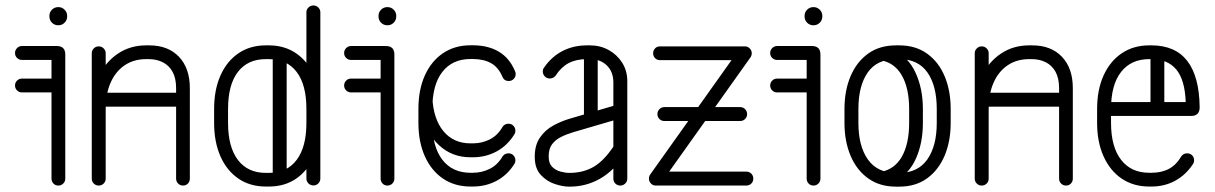

<svg xmlns="http://www.w3.org/2000/svg" viewBox="-20 -679 4448 703"><path d="M60.5 -459.5Q49.8 -459.5 42.4 -466.9Q35 -474.2 35 -485Q35 -495.4 42.4 -502.9Q49.8 -510.5 60.5 -510.5H187.9Q219 -510.5 219 -479.4V-25.1Q219 -14.4 211.6 -7Q204.2 0.4 193.5 0.4Q182.8 0.4 175.7 -7Q168.6 -14.4 168.6 -25.1V-459.5ZM60.5 -340.6Q49.8 -340.6 42.4 -348Q35 -355.4 35 -365.8Q35 -376.5 42.4 -383.9Q49.8 -391.2 60.5 -391.2H193.5Q204.2 -391.2 211.6 -383.9Q219 -376.5 219 -365.8Q219 -355.4 211.6 -348Q204.2 -340.6 193.5 -340.6ZM160.9 -621Q160.9 -634.1 170.3 -643.6Q179.8 -653 193.5 -653Q207 -653 216.4 -643.6Q225.9 -634.1 225.9 -621V-618.8Q225.9 -605.2 216.4 -595.8Q207 -586.4 193.5 -586.4Q179.8 -586.4 170.3 -595.8Q160.9 -605.2 160.9 -618.8Z M367 -25.1Q367 -14.4 359.6 -7Q352.2 0.4 341.5 0.4Q330.8 0.4 323.4 -7Q316 -14.4 316 -25.1V-484.4Q316 -494.1 323.4 -501.7Q330.8 -509.2 341.5 -509.2Q352.2 -509.2 359.6 -501.7Q367 -494.1 367 -484.4ZM367 -279.9Q367 -269.1 359.6 -261.8Q352.2 -254.4 341.5 -254.4Q330.8 -254.4 323.4 -261.8Q316 -269.1 316 -279.9Q316 -347.4 341.6 -400.2Q367.2 -453 412.2 -482.9Q457.2 -512.9 515.2 -512.9H526.6Q595.5 -512.9 635.3 -471.1Q675.1 -429.2 675.1 -356.1V-25.1Q675.1 -14.4 668.1 -7Q661 0.4 650.2 0.4Q639.5 0.4 632.1 -7Q624.8 -14.4 624.8 -25.1V-356.1Q624.8 -392.5 611.8 -416.1Q598.8 -439.6 575.9 -451.1Q553 -462.5 525.1 -462.5H515.2Q469.9 -462.5 436.7 -440.1Q403.5 -417.8 385.2 -376.9Q367 -336.1 367 -279.9ZM650.2 -339.5Q661 -339.5 668.1 -331.9Q675.1 -324.4 675.1 -314Q675.1 -303.2 668.1 -295.9Q661 -288.5 650.2 -288.5H345.5Q334.8 -288.5 327.4 -295.9Q320 -303.2 320 -314Q320 -324.4 327.4 -331.9Q334.8 -339.5 345.5 -339.5Z M764 -228.9V-279.9Q764 -350.4 787.3 -402.7Q810.6 -455 853.1 -483.9Q895.6 -512.9 953.2 -512.9H964.6Q1021.6 -512.9 1064.1 -483.9Q1106.6 -455 1129.8 -402.7Q1152.9 -350.4 1152.9 -279.9V-228.9Q1152.9 -158.8 1129.8 -106.3Q1106.6 -53.9 1064.4 -24.9Q1022.2 4 964.6 4H953.2Q895.6 4 853.1 -24.9Q810.6 -53.9 787.3 -106.3Q764 -158.8 764 -228.9ZM815 -228.9Q815 -141 851 -93.5Q887 -46 953.2 -46H964.6Q1030.5 -46 1066.2 -93.5Q1101.9 -141 1101.9 -228.9V-279.9Q1101.9 -368.8 1066.2 -415.6Q1030.5 -462.5 964.6 -462.5H953.2Q887 -462.5 851 -415.6Q815 -368.8 815 -279.9ZM1152.9 -25.5Q1152.9 -14.8 1145.5 -7.4Q1138.1 0 1127.4 0Q1117 0 1109.4 -7.4Q1101.9 -14.8 1101.9 -25.5V-634.1Q1101.9 -644.2 1109.4 -651.6Q1117 -659 1127.4 -659Q1138.1 -659 1145.5 -651.6Q1152.9 -644.2 1152.9 -634.1ZM1029.6 -30.9Q1029.6 -20.1 1022.2 -12.8Q1014.9 -5.4 1004.1 -5.4Q993.4 -5.4 986 -12.8Q978.6 -20.1 978.6 -30.9V-479.5Q978.6 -490.2 986 -497.6Q993.4 -505 1004.1 -505Q1014.9 -505 1022.2 -497.6Q1029.6 -490.2 1029.6 -479.5Z M1265.5 -459.5Q1254.8 -459.5 1247.4 -466.9Q1240 -474.2 1240 -485Q1240 -495.4 1247.4 -502.9Q1254.8 -510.5 1265.5 -510.5H1392.9Q1424 -510.5 1424 -479.4V-25.1Q1424 -14.4 1416.6 -7Q1409.2 0.4 1398.5 0.4Q1387.8 0.4 1380.7 -7Q1373.6 -14.4 1373.6 -25.1V-459.5ZM1265.5 -340.6Q1254.8 -340.6 1247.4 -348Q1240 -355.4 1240 -365.8Q1240 -376.5 1247.4 -383.9Q1254.8 -391.2 1265.5 -391.2H1398.5Q1409.2 -391.2 1416.6 -383.9Q1424 -376.5 1424 -365.8Q1424 -355.4 1416.6 -348Q1409.2 -340.6 1398.5 -340.6ZM1365.9 -621Q1365.9 -634.1 1375.3 -643.6Q1384.8 -653 1398.5 -653Q1412 -653 1421.4 -643.6Q1430.9 -634.1 1430.9 -621V-618.8Q1430.9 -605.2 1421.4 -595.8Q1412 -586.4 1398.5 -586.4Q1384.8 -586.4 1375.3 -595.8Q1365.9 -605.2 1365.9 -618.8Z M1865.6 -418.6Q1868.1 -414.6 1868.1 -407.9Q1868.1 -397.1 1860.8 -389.8Q1853.4 -382.4 1842.6 -382.4Q1826.1 -382.4 1819.6 -397.8Q1805.1 -432.4 1778.1 -447.6Q1751.1 -462.9 1711.1 -462.9H1702.8Q1636.5 -462.9 1599.8 -416Q1563 -369.1 1563 -280.2V-229.2Q1563 -141.4 1599.8 -93.9Q1636.5 -46.4 1702.8 -46.4H1711.1Q1744.5 -46.4 1773.4 -60.9Q1802.2 -75.4 1820.5 -106.9Q1828.4 -117.6 1841.6 -117.6Q1853 -117.6 1860.1 -109.9Q1867.1 -102.2 1867.1 -92.1Q1867.1 -83.9 1862.8 -78Q1838.1 -38.5 1798.6 -17.2Q1759 4 1711.1 4H1702.8Q1645.1 4 1602.2 -24.9Q1559.4 -53.9 1535.7 -106.5Q1512 -159.1 1512 -229.2V-280.2Q1512 -350.8 1535.7 -403.1Q1559.4 -455.4 1602.2 -484.3Q1645.1 -513.2 1702.8 -513.2H1711.1Q1767 -513.2 1806.5 -489.8Q1846 -466.2 1865.6 -418.6ZM1563 -322.9Q1566.6 -243.2 1603.6 -198.7Q1640.5 -154.1 1702.8 -154.1H1711.1Q1744.5 -154.1 1773.4 -168.6Q1802.2 -183.1 1820.5 -215.2Q1828.4 -226 1841.6 -226Q1853 -226 1860.1 -218.3Q1867.1 -210.6 1867.1 -200.5Q1867.1 -192.2 1862.8 -186.4Q1837.8 -145.9 1798.2 -124.5Q1758.6 -103.1 1711.1 -103.1H1702.8Q1634.9 -103.1 1587.6 -147.2Q1540.2 -191.4 1524.5 -263Z M2276.8 -25.1Q2276.8 -14.4 2269.2 -7Q2261.6 0.4 2251.2 0.4Q2240.5 0.4 2233.1 -7Q2225.8 -14.4 2225.8 -25.1V-377.1Q2225.8 -415.8 2202.2 -439.1Q2178.6 -462.5 2140.2 -462.5H2129.2Q2089.8 -462.5 2062.2 -448Q2034.6 -433.5 2014 -401.6Q2006.1 -391.6 1992.9 -391.6Q1982.1 -391.6 1974.8 -399.3Q1967.4 -407 1967.4 -417.1Q1967.4 -426.1 1972.1 -431.6Q1999.8 -471.8 2039.8 -492.3Q2079.8 -512.9 2129.2 -512.9H2140.2Q2177.6 -512.9 2208.4 -496Q2239.2 -479.1 2258 -449.5Q2276.8 -419.9 2276.8 -382ZM2230.1 -148.6Q2233.8 -153.2 2238.9 -156.1Q2244.1 -159 2251.2 -159Q2261.6 -159 2267.8 -151.6Q2273.9 -144.2 2273.9 -134.1Q2273.9 -129.5 2273.9 -125.9Q2273.9 -122.2 2272 -119Q2229.6 -55 2178.1 -25.3Q2126.6 4.4 2065.4 4.4Q2065.4 4.4 2064.6 4.4Q2063.8 4.4 2063.8 4.4Q2041 4.4 2011.6 -5.2Q1982.1 -14.8 1960.1 -38.6Q1938 -62.4 1938 -104.6Q1938 -105 1938 -106Q1938 -107 1938 -107.6Q1938.4 -148.9 1957.6 -176.2Q1976.8 -203.6 2006.2 -219.6Q2035.8 -235.6 2066 -244.4L2244.1 -296.8Q2246.2 -297.1 2247.7 -297.3Q2249.1 -297.5 2251.2 -297.5Q2261 -297.5 2268.9 -290.1Q2276.8 -282.8 2276.8 -272Q2276.8 -264 2271.2 -257.2Q2265.6 -250.4 2257.4 -247.2L2079.5 -195.1Q2054.9 -187.9 2034.3 -177.6Q2013.8 -167.4 2001.4 -150.8Q1989 -134.1 1989 -107.6Q1989 -107 1989 -106Q1989 -105 1989 -105Q1989 -81 2001.6 -68.3Q2014.2 -55.6 2032 -50.8Q2049.8 -46 2063.8 -46Q2063.8 -46 2064.6 -46Q2065.4 -46 2065.4 -46Q2116.2 -46 2155.1 -69.1Q2193.9 -92.2 2230.1 -148.6ZM2168.5 -244.5Q2168.5 -234.1 2161.1 -226.9Q2153.8 -219.6 2143.6 -219.6Q2132.9 -219.6 2125.5 -226.9Q2118.1 -234.1 2118.1 -244.5V-486Q2118.1 -496.8 2125.5 -503.8Q2132.9 -510.9 2143.6 -510.9Q2153.8 -510.9 2161.1 -503.8Q2168.5 -496.8 2168.5 -486Z M2707 -509.2Q2717.8 -509.2 2725.1 -501.7Q2732.5 -494.1 2732.5 -484.4Q2732.5 -473.6 2725.1 -466.2Q2717.8 -458.9 2707 -458.9H2396.2Q2385.5 -458.9 2378.4 -466.2Q2371.4 -473.6 2371.4 -484.4Q2371.4 -494.1 2378.4 -501.7Q2385.5 -509.2 2396.2 -509.2ZM2412.6 -235.9Q2401.9 -235.9 2394.5 -243.2Q2387.1 -250.6 2387.1 -261.4Q2387.1 -271.8 2394.5 -279.3Q2401.9 -286.9 2412.6 -286.9H2690Q2700.8 -286.9 2708.1 -279.3Q2715.5 -271.8 2715.5 -261.4Q2715.5 -250.6 2708.1 -243.2Q2700.8 -235.9 2690 -235.9ZM2401 -9.6Q2394 0.4 2380.9 0.4Q2370.5 0.4 2363.2 -7.3Q2356 -15 2356 -25.1Q2356 -33.1 2361.8 -41.6L2687.2 -499.2Q2693.9 -509.2 2707 -509.2Q2717.8 -509.2 2725.1 -501.7Q2732.5 -494.1 2732.5 -484.4Q2732.5 -475.1 2727.1 -467.9ZM2712.8 -50.6Q2723.5 -50.6 2730.9 -43.2Q2738.2 -35.9 2738.2 -25.1Q2738.2 -14.4 2730.9 -7Q2723.5 0.4 2712.8 0.4H2380.9Q2371.1 0.4 2363.6 -7Q2356 -14.4 2356 -25.1Q2356 -35.9 2363.6 -43.2Q2371.1 -50.6 2380.9 -50.6Z M2825.5 -459.5Q2814.8 -459.5 2807.4 -466.9Q2800 -474.2 2800 -485Q2800 -495.4 2807.4 -502.9Q2814.8 -510.5 2825.5 -510.5H2952.9Q2984 -510.5 2984 -479.4V-25.1Q2984 -14.4 2976.6 -7Q2969.2 0.4 2958.5 0.4Q2947.8 0.4 2940.7 -7Q2933.6 -14.4 2933.6 -25.1V-459.5ZM2825.5 -340.6Q2814.8 -340.6 2807.4 -348Q2800 -355.4 2800 -365.8Q2800 -376.5 2807.4 -383.9Q2814.8 -391.2 2825.5 -391.2H2958.5Q2969.2 -391.2 2976.6 -383.9Q2984 -376.5 2984 -365.8Q2984 -355.4 2976.6 -348Q2969.2 -340.6 2958.5 -340.6ZM2925.9 -621Q2925.9 -634.1 2935.3 -643.6Q2944.8 -653 2958.5 -653Q2972 -653 2981.4 -643.6Q2990.9 -634.1 2990.9 -621V-618.8Q2990.9 -605.2 2981.4 -595.8Q2972 -586.4 2958.5 -586.4Q2944.8 -586.4 2935.3 -595.8Q2925.9 -605.2 2925.9 -618.8Z M3072 -279.9Q3072 -347 3094.1 -399.5Q3116.2 -452 3158.2 -482.4Q3200.2 -512.9 3261.2 -512.9H3272.6Q3332.6 -512.9 3374.8 -482.4Q3417 -452 3438.9 -399.5Q3460.9 -347 3460.9 -279.9V-228.9Q3460.9 -162.1 3438.8 -109.3Q3416.6 -56.5 3374.6 -26.1Q3332.6 4.4 3272.6 4.4H3261.2Q3200.6 4.4 3158.4 -26.1Q3116.2 -56.5 3094.1 -109.3Q3072 -162.1 3072 -228.9ZM3123 -279.9V-228.9Q3123 -144.2 3157.7 -95.1Q3192.4 -46 3261.2 -46H3272.6Q3340.5 -46 3375.2 -95.1Q3409.9 -144.2 3409.9 -228.9V-279.9Q3409.9 -364.9 3375.7 -413.7Q3341.5 -462.5 3272.6 -462.5H3261.2Q3191.4 -462.5 3157.2 -413.7Q3123 -364.9 3123 -279.9ZM3202.4 -458.9 3252.4 -493.5Q3304.8 -471.9 3331.9 -413.5Q3359.1 -355.1 3359.1 -279.9V-228.9Q3359.1 -156.1 3334.1 -99.6Q3309.1 -43.1 3260.8 -18.2L3202.8 -49.2Q3255.2 -58.1 3282 -105.3Q3308.8 -152.5 3308.8 -228.9V-279.9Q3308.8 -356.4 3281.7 -403.4Q3254.6 -450.4 3202.4 -458.9Z M3600 -25.1Q3600 -14.4 3592.6 -7Q3585.2 0.4 3574.5 0.4Q3563.8 0.4 3556.4 -7Q3549 -14.4 3549 -25.1V-484.4Q3549 -494.1 3556.4 -501.7Q3563.8 -509.2 3574.5 -509.2Q3585.2 -509.2 3592.6 -501.7Q3600 -494.1 3600 -484.4ZM3600 -279.9Q3600 -269.1 3592.6 -261.8Q3585.2 -254.4 3574.5 -254.4Q3563.8 -254.4 3556.4 -261.8Q3549 -269.1 3549 -279.9Q3549 -347.4 3574.6 -400.2Q3600.2 -453 3645.2 -482.9Q3690.2 -512.9 3748.2 -512.9H3759.6Q3828.5 -512.9 3868.3 -471.1Q3908.1 -429.2 3908.1 -356.1V-25.1Q3908.1 -14.4 3901.1 -7Q3894 0.4 3883.2 0.4Q3872.5 0.4 3865.1 -7Q3857.8 -14.4 3857.8 -25.1V-356.1Q3857.8 -392.5 3844.8 -416.1Q3831.8 -439.6 3808.9 -451.1Q3786 -462.5 3758.1 -462.5H3748.2Q3702.9 -462.5 3669.7 -440.1Q3636.5 -417.8 3618.2 -376.9Q3600 -336.1 3600 -279.9ZM3883.2 -339.5Q3894 -339.5 3901.1 -331.9Q3908.1 -324.4 3908.1 -314Q3908.1 -303.2 3901.1 -295.9Q3894 -288.5 3883.2 -288.5H3578.5Q3567.8 -288.5 3560.4 -295.9Q3553 -303.2 3553 -314Q3553 -324.4 3560.4 -331.9Q3567.8 -339.5 3578.5 -339.5Z M4022.5 -254.4Q4011.8 -254.4 4005 -261.8Q3998.2 -269.1 3998.2 -279.9Q3998.2 -290.6 4005 -298Q4011.8 -305.4 4022.5 -305.4H4321.4Q4318.5 -387 4286.7 -424.8Q4254.9 -462.5 4196.1 -462.5H4187.8Q4121.5 -462.5 4084.8 -415.6Q4048 -368.8 4048 -279.9V-229.2Q4048 -141.4 4084.8 -93.9Q4121.5 -46.4 4187.8 -46.4H4196.1Q4233.2 -46.4 4260.2 -60.9Q4287.2 -75.4 4305.5 -106.9Q4313.4 -117.6 4326.6 -117.6Q4338 -117.6 4345.1 -110.2Q4352.1 -102.9 4352.1 -92.1Q4352.1 -83.9 4347.8 -78Q4321.9 -38.5 4282.9 -17.2Q4244 4 4196.1 4H4187.8Q4130.1 4 4087.2 -24.9Q4044.4 -53.9 4020.7 -106.5Q3997 -159.1 3997 -229.2V-279.9Q3997 -350.4 4020.7 -402.7Q4044.4 -455 4087.2 -483.9Q4130.1 -512.9 4187.8 -512.9H4196.1Q4282.9 -512.9 4327.1 -456Q4371.2 -399.1 4372.5 -286.1Q4372.5 -254.4 4341 -254.4ZM4243.1 -298.9Q4243.1 -288.5 4235.4 -281.4Q4227.8 -274.4 4218 -274.4Q4207.2 -274.4 4199.9 -281.4Q4192.5 -288.5 4192.5 -298.9V-475Q4192.5 -485.1 4199.9 -492.8Q4207.2 -500.5 4218 -500.5Q4227.8 -500.5 4235.4 -492.8Q4243.1 -485.1 4243.1 -475Z"/></svg>

Font: Libertine-Super Thin
Style: Regular
Weight: 100
Designer: Bastien Sozeau
Foundry: NBR — Bastien Sozeau
Version: Version 2.003;gftools[0.9.33]